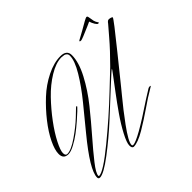

<svg xmlns="http://www.w3.org/2000/svg" viewBox="-205 -1060 1365 1365"><g transform="rotate(-45 477.5 -377.5)"><path d="M786 -772Q693 -731 681.5 -731Q670 -731 670 -736V-737Q670 -740 686.5 -748Q703 -756 734 -774Q817 -823 825.5 -823Q834 -823 836 -813.5Q838 -804 840.5 -789Q843 -774 844 -768Q847 -754 860 -735L861 -733Q861 -730 853 -730Q845 -730 834 -748Q823 -766 817 -786ZM419 56Q466 56 713 -110L780 -152Q787 -156 795 -156Q803 -156 803 -154Q803 -152 800 -150L728 -106Q713 -96 668 -65.5Q623 -35 595 -17Q567 1 529 24Q454 68 412 68Q396 66 396 39Q396 12 428 -49Q460 -110 504.5 -174Q549 -238 594 -298Q639 -358 668 -396.5Q697 -435 695 -435Q690 -435 608 -358.5Q526 -282 427 -191Q328 -100 227 -23.5Q126 53 88 53Q73 53 73 37Q73 -37 241 -241Q311 -326 381 -412Q451 -498 500 -579.5Q549 -661 549 -711Q549 -725 541 -733Q533 -741 523.5 -743Q514 -745 496 -746Q441 -745 373 -703.5Q305 -662 245 -599.5Q185 -537 134.5 -469Q84 -401 54 -342Q24 -283 24 -256.5Q24 -230 43 -230Q81 -230 149.5 -277Q218 -324 268 -371L317 -418Q323 -424 327 -424Q331 -424 331 -421.5Q331 -419 325 -413L306 -394Q293 -381 255 -348Q217 -315 183.5 -290Q150 -265 111 -244Q72 -223 47 -223Q-2 -223 -2 -274Q-2 -314 27.5 -375Q57 -436 108.5 -501.5Q160 -567 222 -625Q284 -683 358.5 -720Q433 -757 497.5 -757Q562 -757 562 -704Q562 -633 513 -540Q464 -447 394.5 -360.5Q325 -274 255.5 -194.5Q186 -115 137 -52.5Q88 10 88 35Q88 40 93 40Q135 40 286 -83.5Q437 -207 566 -330L696 -453Q779 -536 838 -605.5Q897 -675 902 -680Q915 -699 926 -699Q937 -699 947 -695.5Q957 -692 957 -688Q957 -678 804.5 -489.5Q652 -301 648 -295.5Q644 -290 610 -249Q576 -208 546 -169.5Q516 -131 483 -86Q410 14 410 46Q410 56 419 56Z"/></g></svg>

Font: Herr Von Muellerhoff
Style: Regular
Weight: 400
Version: Version 1.000